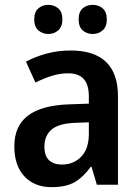

<svg xmlns="http://www.w3.org/2000/svg" viewBox="-20 -761 577 791"><path d="M270 -553Q466 -553 466 -364V0H379L357 -74H354Q323 -31 287.5 -10.5Q252 10 192 10Q122 10 80.5 -34.5Q39 -79 39 -158Q39 -242 95 -284.5Q151 -327 262 -331L346 -334V-363Q346 -413 324.5 -436Q303 -459 262 -459Q227 -459 193.5 -448.5Q160 -438 126 -421L87 -507Q126 -528 173 -540.5Q220 -553 270 -553ZM289 -255Q220 -252 191.5 -226.5Q163 -201 163 -157Q163 -118 182.5 -100.5Q202 -83 235 -83Q283 -83 314.5 -115.5Q346 -148 346 -209V-257ZM121 -681Q121 -712 138 -726.5Q155 -741 179 -741Q203 -741 220 -726.5Q237 -712 237 -681Q237 -651 220 -636Q203 -621 179 -621Q155 -621 138 -636Q121 -651 121 -681ZM304 -681Q304 -712 320.5 -726.5Q337 -741 362 -741Q386 -741 403 -726.5Q420 -712 420 -681Q420 -651 403 -636Q386 -621 362 -621Q337 -621 320.5 -636Q304 -651 304 -681Z"/></svg>

Font: Noto Sans Gurmukhi UI SemiCondensed SemiBold
Style: Regular
Weight: 600
Width: 4
Designer: Jelle Bosma - Monotype Design Team
Foundry: Monotype Imaging Inc.
Version: Version 2.004; ttfautohint (v1.8.4.7-5d5b)